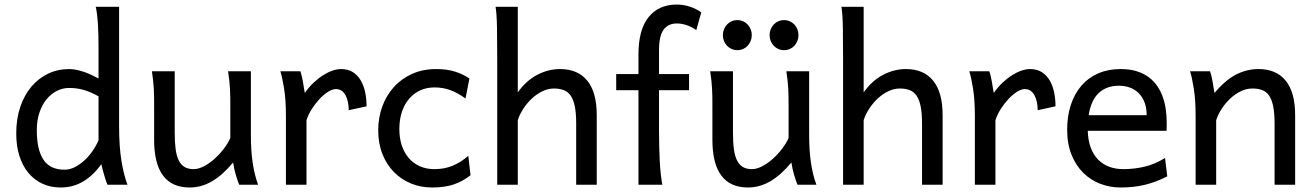

<svg xmlns="http://www.w3.org/2000/svg" viewBox="-20 -811 5772 843"><path d="M412.6 -388.2Q394.5 -397.9 378.9 -404.8Q363.3 -411.6 348.1 -416Q333 -420.4 317.4 -422.6Q301.8 -424.8 283.2 -424.8Q255.4 -424.8 230 -412.1Q204.6 -399.4 184.8 -375.5Q165 -351.6 153.3 -317.1Q141.6 -282.7 141.6 -239.3Q141.6 -153.8 170.7 -109.9Q199.7 -65.9 263.7 -65.9Q286.1 -65.9 308.3 -77.1Q330.6 -88.4 350.3 -106.4Q370.1 -124.5 386.2 -147.7Q402.3 -170.9 412.6 -195.3ZM502.9 -258.8Q502.9 -166.5 513.4 -103.8Q523.9 -41 539.6 0H451.7Q446.3 -12.7 438.7 -37.8Q431.2 -63 424.8 -90.3Q389.6 -40.5 345.2 -14.2Q300.8 12.2 246.6 12.2Q201.7 12.2 165.8 -4.6Q129.9 -21.5 104.2 -52.5Q78.6 -83.5 64.9 -127.2Q51.3 -170.9 51.3 -224.6Q51.3 -289.6 69.1 -341.8Q86.9 -394 118.2 -430.9Q149.4 -467.8 191.7 -487.8Q233.9 -507.8 283.2 -507.8Q298.8 -507.8 315.7 -504.4Q332.5 -501 349.4 -495.1Q366.2 -489.3 382.3 -481.7Q398.4 -474.1 412.6 -466.3V-603Q412.6 -662.1 409.9 -706.3Q407.2 -750.5 400.4 -781.2H502.9Z M1030.3 0Q1026.9 -8.3 1022.9 -19.5Q1019 -30.8 1015.4 -43.5Q1011.7 -56.2 1008.5 -70.1Q1005.4 -84 1003.4 -97.7Q959 -43.5 911.9 -15.6Q864.7 12.2 813 12.2Q656.7 12.2 656.7 -197.8V-341.8Q656.7 -365.2 656.5 -384.3Q656.2 -403.3 655.3 -421.1Q654.3 -439 652.3 -457.5Q650.4 -476.1 647 -498H747.1V-227.1Q747.1 -185.5 751.2 -155.5Q755.4 -125.5 765.1 -106.2Q774.9 -86.9 790.8 -77.6Q806.6 -68.4 830.1 -68.4Q851.6 -68.4 876 -81.3Q900.4 -94.2 922.6 -114.3Q944.8 -134.3 963.1 -158.4Q981.4 -182.6 991.2 -205.1V-341.8Q991.2 -365.7 991 -385Q990.7 -404.3 989.7 -421.9Q988.8 -439.5 986.8 -457.5Q984.9 -475.6 981.4 -498H1081.5V-219.7Q1081.5 -148.4 1089.6 -95Q1097.7 -41.5 1113.3 0Z M1235.4 0V-300.3Q1235.4 -372.6 1227.3 -422.6Q1219.2 -472.7 1210.9 -498H1298.8Q1301.8 -490.2 1304.7 -477.8Q1307.6 -465.3 1310.1 -451.7Q1312.5 -438 1314.5 -424.8L1318.4 -402.8Q1335.9 -428.2 1356.7 -447.8Q1377.4 -467.3 1398.7 -480.7Q1419.9 -494.1 1440.2 -501Q1460.4 -507.8 1477.1 -507.8Q1507.8 -507.8 1529.1 -494.4Q1550.3 -481 1563.7 -458.3Q1577.1 -435.5 1583.3 -406Q1589.4 -376.5 1589.4 -344.2L1511.2 -327.1Q1511.2 -345.2 1507.8 -362.1Q1504.4 -378.9 1497.6 -391.8Q1490.7 -404.8 1480.2 -412.4Q1469.7 -419.9 1455.1 -419.9Q1439.5 -419.9 1420.4 -408Q1401.4 -396 1383.1 -376.5Q1364.7 -356.9 1349.1 -332.5Q1333.5 -308.1 1325.7 -283.2V0Z M2045.9 -41.5Q2027.3 -27.3 2009 -17.3Q1990.7 -7.3 1970.7 -0.7Q1950.7 5.9 1927.7 9Q1904.8 12.2 1877.4 12.2Q1828.1 12.2 1785.2 -5.1Q1742.2 -22.5 1710 -55.2Q1677.7 -87.9 1659.2 -134.3Q1640.6 -180.7 1640.6 -239.3Q1640.6 -294.4 1658.4 -343.3Q1676.3 -392.1 1709.2 -428.7Q1742.2 -465.3 1789.3 -486.6Q1836.4 -507.8 1894.5 -507.8Q1943.4 -507.8 1978.8 -496.3Q2014.2 -484.9 2041 -466.3L2023.9 -378.4Q1990.7 -402.8 1958 -415Q1925.3 -427.2 1887.2 -427.2Q1854.5 -427.2 1826.4 -414.8Q1798.3 -402.3 1777.6 -378.9Q1756.8 -355.5 1745.1 -321.3Q1733.4 -287.1 1733.4 -244.1Q1733.4 -204.6 1744.1 -172.4Q1754.9 -140.1 1774.9 -116.9Q1794.9 -93.8 1823.2 -81.1Q1851.6 -68.4 1887.2 -68.4Q1931.6 -68.4 1967.8 -83.5Q2003.9 -98.6 2036.1 -127Z M2509.8 0V-268.6Q2509.8 -314.5 2503.7 -344.2Q2497.6 -374 2485.4 -391.4Q2473.1 -408.7 2454.8 -415.5Q2436.5 -422.4 2412.1 -422.4Q2385.7 -422.4 2360.6 -409.9Q2335.4 -397.5 2314.5 -377.7Q2293.5 -357.9 2277.3 -333Q2261.2 -308.1 2253.4 -283.2V0H2163.1V-551.8Q2163.1 -630.9 2162.1 -690.2Q2161.1 -749.5 2155.8 -781.2H2253.4V-405.3Q2289.6 -456.5 2338.4 -482.2Q2387.2 -507.8 2439 -507.8Q2517.1 -507.8 2558.6 -456.8Q2600.1 -405.8 2600.1 -305.2V0Z M2685.5 -485.8H2783.2V-571.3Q2783.2 -681.2 2827.9 -736.1Q2872.6 -791 2951.7 -791Q2980.5 -791 3008.3 -782Q3036.1 -772.9 3059.1 -756.8L3037.1 -678.7Q3018.6 -692.4 2995.8 -700.2Q2973.1 -708 2951.7 -708Q2913.6 -708 2893.6 -680.7Q2873.5 -653.3 2873.5 -590.8V-485.8H3005.4V-415H2873.5V-241.2Q2873.5 -205.6 2874.3 -170.7Q2875 -135.7 2876.7 -104.2Q2878.4 -72.8 2881.3 -45.9Q2884.3 -19 2888.2 0H2783.2V-415H2685.5Z M3481.4 0Q3478 -8.3 3474.1 -19.5Q3470.2 -30.8 3466.6 -43.5Q3462.9 -56.2 3459.7 -70.1Q3456.5 -84 3454.6 -97.7Q3410.2 -43.5 3363 -15.6Q3315.9 12.2 3264.2 12.2Q3107.9 12.2 3107.9 -197.8V-341.8Q3107.9 -365.2 3107.7 -384.3Q3107.4 -403.3 3106.4 -421.1Q3105.5 -439 3103.5 -457.5Q3101.6 -476.1 3098.1 -498H3198.2V-227.1Q3198.2 -185.5 3202.4 -155.5Q3206.5 -125.5 3216.3 -106.2Q3226.1 -86.9 3241.9 -77.6Q3257.8 -68.4 3281.2 -68.4Q3302.7 -68.4 3327.1 -81.3Q3351.6 -94.2 3373.8 -114.3Q3396 -134.3 3414.3 -158.4Q3432.6 -182.6 3442.4 -205.1V-341.8Q3442.4 -365.7 3442.1 -385Q3441.9 -404.3 3440.9 -421.9Q3439.9 -439.5 3438 -457.5Q3436 -475.6 3432.6 -498H3532.7V-219.7Q3532.7 -148.4 3540.8 -95Q3548.8 -41.5 3564.5 0ZM3153.8 -656.7Q3153.8 -670.4 3158.7 -682.4Q3163.6 -694.3 3172.1 -703.4Q3180.7 -712.4 3192.1 -717.5Q3203.6 -722.7 3217.3 -722.7Q3231 -722.7 3242.7 -717.5Q3254.4 -712.4 3262.7 -703.4Q3271 -694.3 3275.9 -682.4Q3280.8 -670.4 3280.8 -656.7Q3280.8 -643.1 3275.9 -631.1Q3271 -619.1 3262.7 -610.1Q3254.4 -601.1 3242.7 -595.9Q3231 -590.8 3217.3 -590.8Q3203.6 -590.8 3192.1 -595.9Q3180.7 -601.1 3172.1 -610.1Q3163.6 -619.1 3158.7 -631.1Q3153.8 -643.1 3153.8 -656.7ZM3358.9 -656.7Q3358.9 -670.4 3363.8 -682.4Q3368.7 -694.3 3377.2 -703.4Q3385.7 -712.4 3397.2 -717.5Q3408.7 -722.7 3422.4 -722.7Q3436 -722.7 3447.8 -717.5Q3459.5 -712.4 3467.8 -703.4Q3476.1 -694.3 3481 -682.4Q3485.8 -670.4 3485.8 -656.7Q3485.8 -643.1 3481 -631.1Q3476.1 -619.1 3467.8 -610.1Q3459.5 -601.1 3447.8 -595.9Q3436 -590.8 3422.4 -590.8Q3408.7 -590.8 3397.2 -595.9Q3385.7 -601.1 3377.2 -610.1Q3368.7 -619.1 3363.8 -631.1Q3358.9 -643.1 3358.9 -656.7Z M4028.3 0V-268.6Q4028.3 -314.5 4022.2 -344.2Q4016.1 -374 4003.9 -391.4Q3991.7 -408.7 3973.4 -415.5Q3955.1 -422.4 3930.7 -422.4Q3904.3 -422.4 3879.2 -409.9Q3854 -397.5 3833 -377.7Q3812 -357.9 3795.9 -333Q3779.8 -308.1 3772 -283.2V0H3681.6V-551.8Q3681.6 -630.9 3680.7 -690.2Q3679.7 -749.5 3674.3 -781.2H3772V-405.3Q3808.1 -456.5 3856.9 -482.2Q3905.8 -507.8 3957.5 -507.8Q4035.6 -507.8 4077.1 -456.8Q4118.7 -405.8 4118.7 -305.2V0Z M4260.3 0V-300.3Q4260.3 -372.6 4252.2 -422.6Q4244.1 -472.7 4235.8 -498H4323.7Q4326.7 -490.2 4329.6 -477.8Q4332.5 -465.3 4335 -451.7Q4337.4 -438 4339.4 -424.8L4343.3 -402.8Q4360.8 -428.2 4381.6 -447.8Q4402.3 -467.3 4423.6 -480.7Q4444.8 -494.1 4465.1 -501Q4485.4 -507.8 4502 -507.8Q4532.7 -507.8 4554 -494.4Q4575.2 -481 4588.6 -458.3Q4602.1 -435.5 4608.2 -406Q4614.3 -376.5 4614.3 -344.2L4536.1 -327.1Q4536.1 -345.2 4532.7 -362.1Q4529.3 -378.9 4522.5 -391.8Q4515.6 -404.8 4505.1 -412.4Q4494.6 -419.9 4480 -419.9Q4464.4 -419.9 4445.3 -408Q4426.3 -396 4408 -376.5Q4389.6 -356.9 4374 -332.5Q4358.4 -308.1 4350.6 -283.2V0Z M4755.9 -236.8Q4757.3 -193.8 4769.3 -162.1Q4781.2 -130.4 4802 -109.6Q4822.8 -88.9 4850.8 -78.6Q4878.9 -68.4 4912.1 -68.4Q4959.5 -68.4 5004.9 -79.1Q5050.3 -89.8 5095.2 -117.2L5105 -36.6Q5079.1 -23.4 5054.2 -14.2Q5029.3 -4.9 5004.4 1Q4979.5 6.8 4953.9 9.5Q4928.2 12.2 4899.9 12.2Q4853 12.2 4810.5 -4.2Q4768.1 -20.5 4735.8 -52.5Q4703.6 -84.5 4684.6 -131.8Q4665.5 -179.2 4665.5 -241.7Q4665.5 -302.2 4681.9 -351.3Q4698.2 -400.4 4728.5 -435.3Q4758.8 -470.2 4802.2 -489Q4845.7 -507.8 4899.9 -507.8Q4939.9 -507.8 4970.7 -498.3Q5001.5 -488.8 5023.9 -471.9Q5046.4 -455.1 5061.5 -432.6Q5076.7 -410.2 5085.7 -384.3Q5094.7 -358.4 5098.6 -330.3Q5102.5 -302.2 5102.5 -274.9V-255.9Q5102.5 -243.7 5102.1 -236.8ZM4892.6 -434.6Q4838.9 -434.6 4804.7 -403.1Q4770.5 -371.6 4759.8 -305.2H5014.6Q5014.6 -336.4 5005.6 -360.6Q4996.6 -384.8 4980.2 -401.4Q4963.9 -418 4941.4 -426.3Q4918.9 -434.6 4892.6 -434.6Z M5576.2 0V-268.6Q5576.2 -314.5 5570.1 -344.2Q5564 -374 5552 -391.4Q5540 -408.7 5521.7 -415.5Q5503.4 -422.4 5478.5 -422.4Q5452.1 -422.4 5427 -409.9Q5401.9 -397.5 5380.9 -377.7Q5359.9 -357.9 5343.8 -333Q5327.6 -308.1 5319.8 -283.2V0H5229.5V-300.3Q5229.5 -372.6 5221.4 -422.6Q5213.4 -472.7 5205.1 -498H5293Q5295.9 -490.2 5298.8 -477.8Q5301.8 -465.3 5304.2 -451.7Q5306.6 -438 5308.6 -424.8L5312.5 -402.8Q5358.9 -458.5 5406.2 -483.2Q5453.6 -507.8 5505.4 -507.8Q5583.5 -507.8 5625 -456.8Q5666.5 -405.8 5666.5 -305.2V0Z"/></svg>

Font: Andika APac
Style: Regular
Weight: 400
Designer: Victor Gaultney, Annie Olsen, Julie Remington, Don Collingsworth, Eric Hays, Becca Hirsbrunner
Foundry: SIL International
Version: Version 5.000